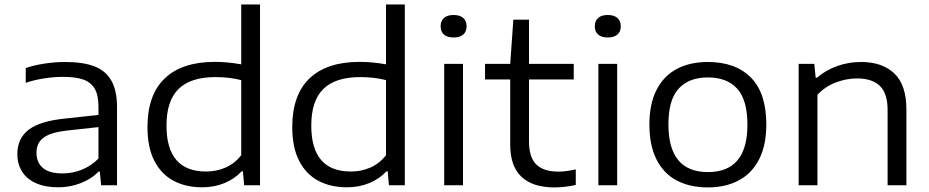

<svg xmlns="http://www.w3.org/2000/svg" viewBox="-20 -828 4150 858"><path d="M503 -348.5V0H432L426 -61.5H420.5Q390 -29 341.8 -10Q293.5 9 240.5 9Q182.5 9 141.2 -9.2Q100 -27.5 78.8 -61Q57.5 -94.5 57.5 -139.5Q57.5 -210 108.8 -248.8Q160 -287.5 273 -298.5L420 -314.5V-352.5Q420 -404 402.5 -432.8Q385 -461.5 350.8 -473Q316.5 -484.5 261 -484.5Q222.5 -484.5 179 -478Q135.5 -471.5 95 -458V-524Q133 -537 180 -544Q227 -551 271 -551Q350 -551 400.8 -532Q451.5 -513 477.2 -468.5Q503 -424 503 -348.5ZM420 -119.5V-260L278 -244.5Q205.5 -236 174.2 -212.5Q143 -189 143 -146Q143 -101.5 172 -77.2Q201 -53 259.5 -53Q304.5 -53 346 -69.8Q387.5 -86.5 420 -119.5Z M639 -260Q639 -403.5 716 -477.5Q793 -551.5 940.5 -551.5Q997.5 -551.5 1058 -540.5V-808H1142V0H1071L1065.5 -62.5H1060Q1028.5 -28.5 983 -9.8Q937.5 9 883.5 9Q811 9 756.2 -19.8Q701.5 -48.5 670.2 -108.5Q639 -168.5 639 -260ZM1058 -134V-470Q1005 -483.5 943 -483.5Q832 -483.5 778 -430.5Q724 -377.5 724 -267Q724 -61.5 901 -61.5Q947 -61.5 987.5 -79Q1028 -96.5 1058 -134Z M1286 -260Q1286 -403.5 1363 -477.5Q1440 -551.5 1587.5 -551.5Q1644.5 -551.5 1705 -540.5V-808H1789V0H1718L1712.5 -62.5H1707Q1675.5 -28.5 1630 -9.8Q1584.5 9 1530.5 9Q1458 9 1403.2 -19.8Q1348.5 -48.5 1317.2 -108.5Q1286 -168.5 1286 -260ZM1705 -134V-470Q1652 -483.5 1590 -483.5Q1479 -483.5 1425 -430.5Q1371 -377.5 1371 -267Q1371 -61.5 1548 -61.5Q1594 -61.5 1634.5 -79Q1675 -96.5 1705 -134Z M1965 0V-542.5H2049V0ZM1949 -710.5Q1949 -734.5 1964 -747.8Q1979 -761 2007 -761Q2035 -761 2050 -747.8Q2065 -734.5 2065 -710.5Q2065 -686.5 2050 -673.5Q2035 -660.5 2007 -660.5Q1979 -660.5 1964 -673.5Q1949 -686.5 1949 -710.5Z M2553 -71V-1.5Q2503 9.5 2457 9.5Q2361 9.5 2310.5 -37.8Q2260 -85 2260 -181.5V-473H2147.5V-542.5H2260L2274 -740H2344V-542.5H2544V-473H2344V-197Q2344 -124.5 2376.8 -92.8Q2409.5 -61 2476 -61Q2507.5 -61 2553 -71Z M2654 0V-542.5H2738V0ZM2638 -710.5Q2638 -734.5 2653 -747.8Q2668 -761 2696 -761Q2724 -761 2739 -747.8Q2754 -734.5 2754 -710.5Q2754 -686.5 2739 -673.5Q2724 -660.5 2696 -660.5Q2668 -660.5 2653 -673.5Q2638 -686.5 2638 -710.5Z M2882 -271.5Q2882 -364 2914 -426.5Q2946 -489 3004.5 -520Q3063 -551 3143.5 -551Q3267 -551 3335.8 -481.2Q3404.5 -411.5 3404.5 -271.5Q3404.5 -179 3372.2 -116Q3340 -53 3281.2 -21.8Q3222.5 9.5 3143.5 9.5Q3063.5 9.5 3005 -21Q2946.5 -51.5 2914.2 -114.5Q2882 -177.5 2882 -271.5ZM3320 -270.5Q3320 -381.5 3274.2 -431.8Q3228.5 -482 3143.5 -482Q3058.5 -482 3012.8 -432Q2967 -382 2967 -272Q2967 -59 3143.5 -59Q3320 -59 3320 -270.5Z M3549 -542.5H3619L3625 -480.5H3630.5Q3670 -514.5 3721 -532.8Q3772 -551 3827.5 -551Q3923 -551 3976.8 -499.5Q4030.5 -448 4030.5 -338.5V0H3946.5V-336Q3946.5 -411 3911.8 -444.2Q3877 -477.5 3810 -477.5Q3762.5 -477.5 3715 -459.5Q3667.5 -441.5 3633 -404.5V0H3549Z"/></svg>

Font: Encode Sans Expanded
Style: Regular
Weight: 400
Width: 7
Designer: Multiple Designers
Foundry: Impallari Type
Version: Version 2.000